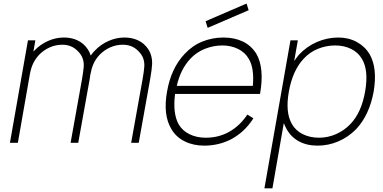

<svg xmlns="http://www.w3.org/2000/svg" viewBox="-20 -784 2102 1054"><path d="M804 -348 741.5 0H700L762.5 -348Q766.5 -370.5 768.8 -387.5Q771 -404.5 772 -417Q774 -441.5 766 -464Q758 -486.5 735.5 -507.5Q703 -538.5 654 -538.5Q618 -538.5 585.2 -524Q552.5 -509.5 527 -483.5Q515.5 -471 507.2 -458.8Q499 -446.5 493.2 -433.5Q487.5 -420.5 483.2 -405.8Q479 -391 476 -374L472 -348L409.5 0H367.5L430 -348Q434 -370.5 436.2 -387.5Q438.5 -404.5 439.5 -417Q441.5 -441.5 433.5 -464Q425.5 -486.5 403 -507.5Q370.5 -538.5 322 -538.5Q286 -538.5 253.2 -524Q220.5 -509.5 195 -483.5Q183.5 -471 175.2 -458.8Q167 -446.5 161 -433.5Q155 -420.5 150.8 -405.8Q146.5 -391 143.5 -374L78 0H34.5L133.5 -562.5H174L163.5 -501L170 -507.5Q201.5 -540.5 243.8 -559.2Q286 -578 330 -578Q395 -578 437.5 -541.5Q467.5 -514.5 478 -479Q491.5 -497.5 502 -507.5Q533.5 -540.5 576 -559.2Q618.5 -578 662.5 -578Q727.5 -578 770 -541.5Q796.5 -517 806.5 -489Q816.5 -460.5 815 -431Q814 -416 811.5 -395.5Q809 -375 804 -348Z M1120 -631 1108.5 -667.5 1333.5 -764.5 1345 -728ZM1338 -155 1371 -134.5Q1322.5 -58 1247 -18.5Q1179 15.5 1101.5 15.5Q1041.5 15.5 994.2 -7.8Q947 -31 921 -75Q874 -153 897 -281Q919 -409.5 994 -488.5Q1036.5 -534 1091.2 -556Q1146 -578 1206.5 -578Q1267 -578 1313 -556Q1359 -534 1387.5 -488.5Q1432.5 -410 1407.5 -268.5H941Q927.5 -162.5 960.5 -102Q981.5 -66 1020.8 -47Q1060 -28 1109.5 -28Q1179.5 -28 1236.5 -59.5Q1296 -92.5 1338 -155ZM950.5 -312.5H1368Q1376.5 -410 1346 -460.5Q1336 -478.5 1321 -492.2Q1306 -506 1287.2 -515.2Q1268.5 -524.5 1246.5 -529.5Q1224.5 -534.5 1201.5 -534.5Q1151.5 -534.5 1104.5 -515.8Q1057.5 -497 1024 -460.5Q970.5 -402.5 950.5 -312.5Z M2031.5 -282.5Q2008 -153.5 1936 -76Q1892 -31 1837.2 -7.8Q1782.5 15.5 1723.5 15.5Q1663.5 15.5 1619 -9.2Q1574.5 -34 1550.5 -81Q1548 -85 1544.8 -92Q1541.5 -99 1538 -108.5L1475.5 250H1431.5L1574.5 -562.5H1615L1595 -449Q1602 -459.5 1608.8 -468Q1615.5 -476.5 1621 -483.5Q1642 -506 1667 -523.8Q1692 -541.5 1719.8 -553.5Q1747.5 -565.5 1777.2 -571.8Q1807 -578 1837 -578Q1893 -578 1937.8 -554Q1982.5 -530 2008.5 -487.5Q2053 -410.5 2031.5 -282.5ZM1984.5 -282.5Q2004.5 -398 1967 -460.5Q1946 -496.5 1907.2 -515.5Q1868.5 -534.5 1820 -534.5Q1770.5 -534.5 1724.8 -515.8Q1679 -497 1646 -460.5Q1586.5 -396.5 1566 -282.5Q1545 -167.5 1582.5 -103Q1603.5 -66.5 1642.8 -47.2Q1682 -28 1731.5 -28Q1780 -28 1825 -47.8Q1870 -67.5 1904.5 -104Q1964.5 -167 1984.5 -282.5Z"/></svg>

Font: Russisch Sans ExtraLight
Style: Italic
Weight: 200
Width: 4
Italic angle: -10°
Designer: Michael Sharanda (font) & Cristiano Sobral (main changes)
Foundry: Michael Sharanda
Version: Version 2.00;September 8, 2020;FontCreator 13.0.0.2681 64-bi